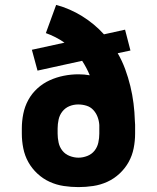

<svg xmlns="http://www.w3.org/2000/svg" viewBox="-20 -755 640 783"><path d="M300 8Q270 8 240 3.5Q210 -1 182.5 -13.5Q155 -26 132.5 -47Q110 -68 95.5 -94Q81 -120 75 -150Q69 -180 69 -210V-231Q69 -261 75 -291Q81 -321 95.5 -347.5Q110 -374 132.5 -394.5Q155 -415 182.5 -427.5Q210 -440 240 -446Q270 -452 300 -452Q312 -452 323.5 -451Q335 -450 346 -448Q340 -463 332 -478Q324 -493 315 -507L133 -467L110 -552L243 -581Q226 -593 206.5 -603Q187 -613 167 -620L209 -735Q265 -720 315 -689Q365 -658 404 -615L490 -634L512 -549L460 -538Q478 -507 490.5 -473Q503 -439 511.5 -404Q520 -369 524.5 -333.5Q529 -298 530 -262Q531 -254 531 -246.5Q531 -239 531 -231V-210Q531 -180 525 -150Q519 -120 504.5 -94Q490 -68 467.5 -47Q445 -26 417.5 -13.5Q390 -1 360 3.5Q330 8 300 8ZM300 -112Q318 -112 336 -119Q354 -126 365.5 -140.5Q377 -155 381 -173.5Q385 -192 385 -210V-221Q385 -227 385 -233Q385 -239 385 -245Q384 -262 378 -278Q372 -294 360.5 -306.5Q349 -319 332.5 -324Q316 -329 299 -329Q280 -329 263 -322Q246 -315 234.5 -300.5Q223 -286 219 -267.5Q215 -249 215 -231V-210Q215 -192 219 -173.5Q223 -155 234.5 -140.5Q246 -126 264 -119Q282 -112 300 -112Z"/></svg>

Font: Iosevka Curly Heavy Extended
Style: Regular
Weight: 900
Width: 7
Monospace: yes
Designer: Belleve Invis
Foundry: Belleve Invis
Version: Version 11.1.0; ttfautohint (v1.8.3)